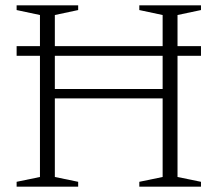

<svg xmlns="http://www.w3.org/2000/svg" viewBox="-20 -696 811 716"><path d="M184.5 -36 271.5 -18V0H42V-18L129 -36V-640L42 -658.5V-676H271.5V-658.5L184.5 -640ZM642 -36 729.5 -18V0H499.5V-18L586.5 -36V-640L499.5 -658.5V-676H729.5V-658.5L642 -640ZM42 -488V-524H729.5V-488ZM146.5 -329V-364H624V-329Z"/></svg>

Font: Newsreader 16pt Light
Style: Regular
Weight: 300
Designer: Hugues Gentile
Foundry: Production Type
Version: Version 1.003